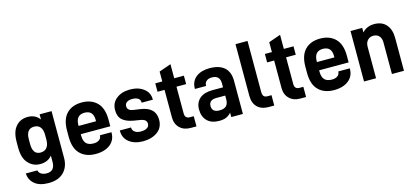

<svg xmlns="http://www.w3.org/2000/svg" viewBox="-67 -1218 4140 1911"><g transform="rotate(-15 2003.0 -263.0)"><path d="M107.9 124Q56.2 83.5 51.8 13.2H170.9Q175.3 37.1 198.2 51.8Q221.2 65.9 253.9 65.9Q338.9 65.9 338.9 -29.8V-94.2Q295.9 -40 216.8 -40Q142.6 -40 94.2 -94.2Q44.9 -146.5 44.9 -254.9V-312Q44.9 -420.9 92.8 -473.1Q138.7 -525.9 215.8 -525.9Q293.5 -525.9 336.9 -466.8V-520H460V-38.1Q460 53.7 403.8 109.9Q348.1 164.1 249 164.1Q157.2 164.1 107.9 124ZM314 -178.2Q336.9 -207 336.9 -258.8V-307.1Q336.9 -360.4 314.9 -388.2Q293 -416 252 -416Q168.9 -416 168.9 -307.1V-258.8Q168.9 -149.9 249 -149.9Q291.5 -149.9 314 -178.2Z M681.6 -209Q681.6 -151.9 707.5 -126Q732.4 -101.1 781.7 -101.1Q819.3 -101.1 839.8 -117.2Q861.3 -131.8 862.8 -160.2L863.8 -163.1H981.4V-158.2Q981.4 -83 926.8 -39.1Q870.6 5.9 776.9 5.9Q675.3 5.9 617.7 -51.8Q558.6 -109.4 558.6 -229V-292Q558.6 -409.2 615.7 -467.8Q672.4 -525.9 772.5 -525.9Q869.6 -525.9 928.7 -466.8Q985.8 -408.2 985.8 -292V-223.1H681.6ZM705.6 -395Q681.6 -369.6 681.6 -311V-308.1H861.8V-320.8Q861.8 -419.9 772.5 -419.9Q727.5 -419.9 705.6 -395Z M1120.1 -38.1Q1066.4 -81.1 1066.4 -153.8V-158.2H1182.1V-155.8Q1182.1 -127.4 1206.1 -110.8Q1228.5 -94.2 1267.1 -94.2Q1308.6 -94.2 1331.1 -108.9Q1354.5 -122.6 1354.5 -151.9Q1354.5 -175.8 1337.4 -189Q1320.3 -202.1 1280.3 -208L1225.1 -216.8Q1148.9 -230 1110.4 -265.1Q1073.2 -299.3 1073.2 -365.2Q1073.2 -439.9 1128.4 -482.9Q1182.1 -525.9 1267.1 -525.9Q1327.1 -525.9 1370.1 -506.8Q1414.6 -486.3 1439.5 -453.1Q1463.4 -418.9 1463.4 -375V-369.1H1348.1V-372.1Q1348.1 -399.4 1327.1 -414.1Q1303.7 -429.2 1267.1 -429.2Q1230 -429.2 1209.5 -414.1Q1189.5 -399.4 1189.5 -374Q1189.5 -350.1 1205.1 -337.9Q1220.2 -324.2 1255.4 -319.8L1316.4 -311Q1394 -300.8 1433.1 -263.2Q1472.2 -225.6 1472.2 -161.1Q1472.2 -81.1 1414.1 -38.1Q1354.5 5.9 1263.2 5.9Q1175.3 5.9 1120.1 -38.1Z M1724.1 -158.2Q1724.1 -105 1774.9 -105H1814V0H1754.9Q1684.1 0 1643.1 -41Q1601.1 -81.5 1601.1 -149.9V-433.1H1528.8V-520H1601.1V-622.1L1724.1 -665V-520H1823.7V-433.1H1724.1Z M2239.7 -480Q2292.5 -433.6 2292.5 -341.8V0H2172.9V-44.9Q2147 -17.6 2119.6 -5.9Q2090.8 5.9 2049.8 5.9Q1968.8 5.9 1925.8 -37.1Q1881.8 -81.1 1881.8 -155.8Q1881.8 -226.1 1928.7 -267.1Q1974.6 -307.1 2059.6 -307.1H2169.9V-348.1Q2169.9 -431.2 2086.9 -431.2Q2051.8 -431.2 2031.7 -414.1Q2010.7 -396 2010.7 -367.2V-363.8H1895.5V-368.2Q1895.5 -440.9 1947.8 -483.9Q2001 -525.9 2087.9 -525.9Q2187.5 -525.9 2239.7 -480ZM2148.9 -117.2Q2169.9 -139.6 2169.9 -185.1V-222.2H2079.6Q2001.5 -222.2 2001.5 -159.2Q2001.5 -94.2 2077.6 -94.2Q2126 -94.2 2148.9 -117.2Z M2442.9 -41Q2400.9 -81.5 2400.9 -158.2V-689.9H2524.9V-166Q2524.9 -134.3 2536.6 -121.1Q2547.9 -106.9 2573.7 -106.9H2615.7V0H2558.6Q2483.9 0 2442.9 -41Z M2853.5 -158.2Q2853.5 -105 2904.3 -105H2943.4V0H2884.3Q2813.5 0 2772.5 -41Q2730.5 -81.5 2730.5 -149.9V-433.1H2658.2V-520H2730.5V-622.1L2853.5 -665V-520H2953.1V-433.1H2853.5Z M3137.7 -209Q3137.7 -151.9 3163.6 -126Q3188.5 -101.1 3237.8 -101.1Q3275.4 -101.1 3295.9 -117.2Q3317.4 -131.8 3318.8 -160.2L3319.8 -163.1H3437.5V-158.2Q3437.5 -83 3382.8 -39.1Q3326.7 5.9 3232.9 5.9Q3131.3 5.9 3073.7 -51.8Q3014.6 -109.4 3014.6 -229V-292Q3014.6 -409.2 3071.8 -467.8Q3128.4 -525.9 3228.5 -525.9Q3325.7 -525.9 3384.8 -466.8Q3441.9 -408.2 3441.9 -292V-223.1H3137.7ZM3161.6 -395Q3137.7 -369.6 3137.7 -311V-308.1H3317.9V-320.8Q3317.9 -419.9 3228.5 -419.9Q3183.6 -419.9 3161.6 -395Z M3661.1 -520V-473.1Q3685.1 -500.5 3717.3 -513.2Q3747.6 -525.9 3784.2 -525.9Q3865.2 -525.9 3908.2 -476.1Q3952.1 -425.3 3952.1 -338.9V0H3828.1V-324.2Q3828.1 -368.7 3806.2 -392.1Q3783.7 -416 3747.6 -416Q3710.9 -416 3688.5 -392.1Q3664.6 -368.2 3664.6 -324.2V0H3540.5V-520Z"/></g></svg>

Font: D-DIN-PRO
Style: Bold
Weight: 700
Designer: Charles Nix
Foundry: Datto Inc.
Version: Version 1.000;hotconv 1.0.109;makeotfexe 2.5.65596